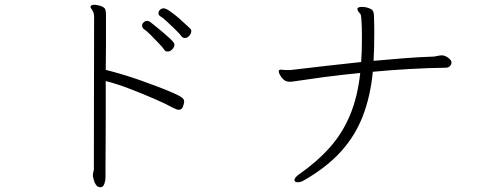

<svg xmlns="http://www.w3.org/2000/svg" viewBox="-20 -735 2040 808"><path d="M371 2Q371 -6 373 -12Q375 -18 375 -22L376 -667Q376 -679 369 -691Q368 -694 364.5 -698Q361 -702 361 -706V-707Q363 -715 376 -715Q382 -715 389 -713.5Q396 -712 404 -710Q420 -704 423 -695.5Q426 -687 426 -673V-613Q426 -588 426 -546Q426 -504 425 -441Q453 -434 490.5 -423Q528 -412 568 -398Q608 -384 644.5 -370Q681 -356 708.5 -344Q736 -332 746 -324Q755 -318 755 -306Q755 -302 750.5 -287.5Q746 -273 732 -273Q725 -273 709 -281Q678 -298 628.5 -319.5Q579 -341 525.5 -361.5Q472 -382 425 -394Q425 -326 425 -256.5Q425 -187 424.5 -128.5Q424 -70 424 -32Q424 6 424 11Q424 25 419.5 37.5Q415 50 408 52Q407 52 405.5 52.5Q404 53 403 53Q391 53 384 43Q377 33 374.5 21.5Q372 10 371 7ZM758 -575Q750 -575 744 -582Q737 -592 719.5 -609Q702 -626 684 -643Q666 -660 654 -667Q647 -671 647 -680Q647 -688 653.5 -694Q660 -700 669 -700Q678 -700 696.5 -687Q715 -674 734.5 -657Q754 -640 768 -626.5Q782 -613 783 -612Q785 -608 785 -604Q785 -594 776.5 -584.5Q768 -575 758 -575ZM686 -518Q676 -518 671 -526Q665 -535 648.5 -552.5Q632 -570 614 -588Q596 -606 585 -613Q578 -619 578 -627Q578 -635 584.5 -641Q591 -647 600 -647Q604 -647 610 -644Q618 -638 633 -626Q648 -614 664.5 -600Q681 -586 694.5 -573.5Q708 -561 712 -554Q714 -550 714 -547Q714 -537 705 -527.5Q696 -518 686 -518Z M1842 -502Q1853 -501 1864.5 -493Q1876 -485 1879 -477Q1880 -475 1880 -471Q1880 -464 1873.5 -457Q1867 -450 1855 -450Q1780 -449 1702 -444.5Q1624 -440 1549 -433Q1539 -330 1507 -247Q1475 -164 1415 -97.5Q1355 -31 1259 24Q1246 32 1233 32Q1227 32 1222 29Q1219 26 1219 23Q1219 13 1238 -1Q1314 -54 1367.5 -114Q1421 -174 1453 -250.5Q1485 -327 1496 -428Q1414 -420 1343 -410.5Q1272 -401 1220 -393Q1214 -392 1209 -391.5Q1204 -391 1199 -391Q1183 -391 1173 -400.5Q1163 -410 1158 -420Q1153 -430 1153 -433Q1153 -440 1157 -441Q1158 -442 1161 -442Q1164 -442 1170.5 -441Q1177 -440 1188 -440Q1193 -440 1198 -440Q1203 -440 1209 -441Q1276 -449 1350 -457.5Q1424 -466 1500 -474Q1503 -518 1503 -566Q1503 -571 1503 -587Q1503 -603 1502.5 -623Q1502 -643 1500.5 -658.5Q1499 -674 1496 -677Q1492 -681 1488 -686.5Q1484 -692 1484 -697V-699Q1487 -706 1503 -706Q1518 -706 1531 -701Q1545 -697 1549.5 -689Q1554 -681 1554 -661Q1555 -641 1555 -621Q1555 -601 1555 -582Q1555 -529 1552 -479Q1617 -485 1681.5 -490Q1746 -495 1807 -497Q1815 -498 1823 -500Q1831 -502 1839 -502Z"/></svg>

Font: Moon Stars Kai HW Light
Style: Regular
Weight: 300
Designer: GuiWonder
Version: Version 1.101